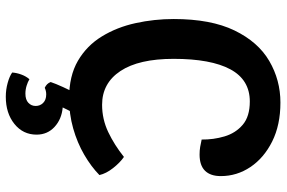

<svg xmlns="http://www.w3.org/2000/svg" viewBox="-179 -559 964 646"><g transform="rotate(90 303.0 -236.0)"><path d="M449.5 -432.5Q450 -472 439 -509.2Q428 -546.5 400 -570.5Q372 -594.5 321.5 -594.5Q248.5 -594.5 213.2 -529Q178 -463.5 178 -338Q178 -221 219 -159.2Q260 -97.5 332.5 -97.5Q381 -97.5 424.5 -118.2Q468 -139 508 -171Q527 -158 545.5 -134.5Q564 -111 569 -88.5Q541 -61 500.8 -37.5Q460.5 -14 412 -0.2Q363.5 13.5 310.5 13.5Q235.5 13.5 184.5 -16.2Q133.5 -46 102.5 -96.8Q71.5 -147.5 57.8 -210.2Q44 -273 44 -338.5Q44 -463.5 82.5 -543Q121 -622.5 185.2 -660Q249.5 -697.5 325 -697.5Q400.5 -697.5 456 -669.8Q511.5 -642 542 -596.5Q572.5 -551 572.5 -497Q572.5 -462 554.5 -443.8Q536.5 -425.5 500 -425.5Q486 -425.5 474.2 -427.5Q462.5 -429.5 449.5 -432.5ZM256 75.5Q261.5 59 272.8 34.2Q284 9.5 293 -6H364Q358.5 1 352 13.8Q345.5 26.5 341.5 35Q381 38.5 407 62.5Q433 86.5 433 123Q433 168.5 397 197.5Q361 226.5 305.5 226.5Q281.5 226.5 259 220.2Q236.5 214 224 205Q225 190 230.8 174.2Q236.5 158.5 246.5 147Q255.5 152.5 268.5 156.5Q281.5 160.5 295 160.5Q315.5 160.5 326 150.5Q336.5 140.5 336.5 126Q336.5 111 326.2 100.8Q316 90.5 297.5 90.5Q291.5 90.5 286 91.8Q280.5 93 275.5 95.5Q261 89 256 75.5Z"/></g></svg>

Font: Signika Negative Light SemiBold
Style: Regular
Weight: 600
Version: Version 2.001